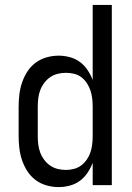

<svg xmlns="http://www.w3.org/2000/svg" viewBox="-20 -755 540 783"><path d="M219 8Q194 8 169.5 1Q145 -6 125 -21Q105 -36 91.5 -57Q78 -78 70 -101.5Q62 -125 59 -150Q56 -175 56 -200V-320Q56 -345 59 -370Q62 -395 70 -418.5Q78 -442 91.5 -463Q105 -484 125 -499Q145 -514 169.5 -521Q194 -528 219 -528Q242 -528 264.5 -522Q287 -516 305.5 -502.5Q324 -489 337 -469.5Q350 -450 358 -429V-735H436V0H358V-91Q350 -70 337 -50.5Q324 -31 305.5 -17.5Q287 -4 264.5 2Q242 8 219 8ZM249 -62Q266 -62 282.5 -66.5Q299 -71 312 -81Q325 -91 334.5 -105Q344 -119 349 -134.5Q354 -150 356 -166.5Q358 -183 358 -200V-320Q358 -337 356 -353.5Q354 -370 349 -385.5Q344 -401 334.5 -415.5Q325 -430 312 -440Q299 -450 282.5 -454Q266 -458 249 -458Q232 -458 215.5 -454Q199 -450 185 -440.5Q171 -431 160.5 -417Q150 -403 144 -387Q138 -371 136 -354Q134 -337 134 -320V-200Q134 -183 136 -166Q138 -149 144 -133Q150 -117 160.5 -103Q171 -89 185 -79.5Q199 -70 215.5 -66Q232 -62 249 -62Z"/></svg>

Font: Iosevka SS18
Style: Regular
Weight: 400
Monospace: yes
Designer: Belleve Invis
Foundry: Belleve Invis
Version: Version 25.1.1; ttfautohint (v1.8.4)